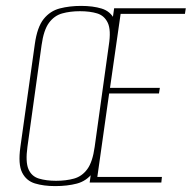

<svg xmlns="http://www.w3.org/2000/svg" viewBox="-20 -619 650 651"><path d="M167 12Q128 12 98.5 3Q69 -6 55 -34Q41 -62 49 -120L98 -469Q106 -527 128 -554.5Q150 -582 183 -590.5Q216 -599 255 -599Q295 -599 324.5 -590Q354 -581 368 -553.5Q382 -526 374 -469L324 -120Q316 -61 294.5 -33Q273 -5 240.5 3.5Q208 12 167 12ZM170 -6Q204 -6 231 -13.5Q258 -21 276 -45.5Q294 -70 301 -121L349 -466Q357 -517 345.5 -541.5Q334 -566 309.5 -573.5Q285 -581 251 -581Q218 -581 191 -573.5Q164 -566 146 -541.5Q128 -517 121 -466L73 -121Q66 -70 76.5 -45.5Q87 -21 112 -13.5Q137 -6 170 -6ZM284 0 367 -591H610L607 -572H389L353 -321H522L519 -302H350L310 -19H529L527 0Z"/></svg>

Font: Alumni Sans SC Thin
Style: Italic
Weight: 100
Italic angle: -8°
Designer: Robert E. Leuschke
Foundry: Robert E. Leuschke
Version: Version 1.016